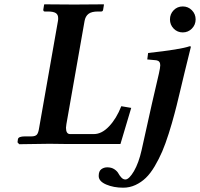

<svg xmlns="http://www.w3.org/2000/svg" viewBox="-20 -666 925 888"><path d="M248 -568.8Q249 -572.8 249 -582Q249 -598.6 237.8 -605.7Q226.6 -612.8 201.2 -612.8H187Q180.2 -612.8 180.2 -621.1L184.1 -645L186 -646Q283.2 -645 323.2 -645L459 -646L460.9 -645L457 -621.1Q455.6 -612.8 448.2 -612.8H433.1Q403.3 -612.8 389.2 -601.8Q375 -590.8 371.1 -568.8L287.1 -91.8Q285.2 -80.1 285.2 -75.2Q285.2 -45.9 304.2 -45.9H414.1Q450.7 -45.9 484.6 -81.8Q518.6 -117.7 541 -174.8L586.9 -167L537.1 0H286.1L209 -1L68.8 1L61 -7.8L63 -22.9Q65.9 -35.2 95.2 -35.2H125Q143.1 -35.2 150.4 -43.2Q157.7 -51.3 161.1 -75.2ZM833.5 -330.1 812 -240.2Q794.4 -166 787.1 -140.1Q775.9 -97.2 760.5 -48.6Q745.1 0 730.2 34.7Q715.3 69.3 695.6 102.8Q675.8 136.2 654.5 156.7Q633.3 177.2 606.4 189.7Q579.6 202.1 549.8 202.1Q505.4 202.1 470.9 187.3Q436.5 172.4 436.5 147.9Q436.5 125.5 448.5 116.7Q460.4 107.9 476.1 107.9Q495.6 107.9 508.8 116.7Q522 125.5 527.6 136Q533.2 146.5 541.5 155.3Q549.8 164.1 560.1 164.1Q576.7 164.1 599.6 125.5Q621.6 87.4 634.8 28.8L682.1 -184.1L714.8 -325.2Q721.2 -353.5 721.2 -364.3Q721.2 -384.3 703.1 -387.2L661.1 -391.1L665 -420.9Q816.4 -437.5 856.9 -452.1Q862.8 -452.1 862.8 -449.2ZM783.2 -533.7Q766.1 -551.3 766.1 -576.2Q766.1 -601.1 783.2 -618.7Q800.3 -636.2 825.2 -636.2Q850.1 -636.2 867.4 -618.7Q884.8 -601.1 884.8 -576.2Q884.8 -551.3 867.4 -533.7Q850.1 -516.1 825.2 -516.1Q800.3 -516.1 783.2 -533.7Z"/></svg>

Font: Linux Libertine G
Style: Bold Italic
Weight: 700
Italic angle: -11.5°
Designer: Philipp H. Poll
Foundry: Philipp H. Poll
Version: Version 4.1.0